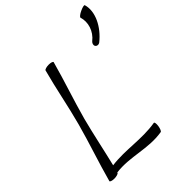

<svg xmlns="http://www.w3.org/2000/svg" viewBox="-251 -1074 1245 1245"><g transform="rotate(-45 371.0 -452.0)"><path d="M659 -881C676 -828 658 -761 604 -719C594 -710 590 -695 597 -685C604 -675 619 -673 630 -681C711 -745 759 -842 736 -919C734 -924 716 -920 695 -910C673 -900 657 -887 659 -881ZM257 -800C221 -667 197 -533 161 -400C125 -267 78 -133 42 0C40 6 56 12 76 12C97 12 115 6 117 0L118 -3C252 -20 367 33 502 11C509 10 516 -8 519 -28C522 -49 519 -64 513 -63C382 -41 261 -72 132 -55C160 -170 183 -285 213 -400C249 -533 296 -667 332 -800C334 -806 319 -812 298 -812C277 -812 259 -806 257 -800Z"/></g></svg>

Font: Nupuram Light Oblique
Style: Regular
Weight: 300
Designer: Santhosh Thottingal (santhosh.thottingal@gmail.com)
Foundry: SMC
Version: Version 1.000